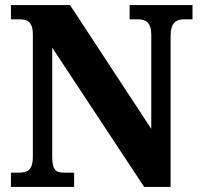

<svg xmlns="http://www.w3.org/2000/svg" viewBox="-20 -734 787 754"><path d="M23 0H271V-56H235C201 -56 185 -63 185 -119V-547L546 0H650V-595C650 -643 671 -658 701 -658H736V-714H489V-658H524C552 -658 574 -645 574 -599V-228L255 -714H23V-658H57C85 -658 109 -651 109 -599V-119C109 -63 86 -56 50 -56H23Z"/></svg>

Font: Noto Serif Hebrew SemiCondensed ExtraBold
Style: Regular
Weight: 800
Width: 4
Designer: Monotype Design Team
Foundry: Monotype Imaging Inc.
Version: Version 2.004